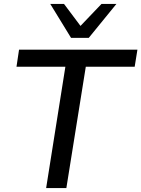

<svg xmlns="http://www.w3.org/2000/svg" viewBox="-20 -958 720 978"><path d="M215 0 313 -618H64L77 -705H680L666 -618H417L318 0ZM342 -765 236 -938H306L390 -826L497 -938H573L432 -765Z"/></svg>

Font: Nunito Sans 12pt SemiBold
Style: Italic
Weight: 600
Italic angle: -9°
Designer: Vernon Adams
Foundry: Vernon Adams
Version: Version 3.101;gftools[0.9.27]